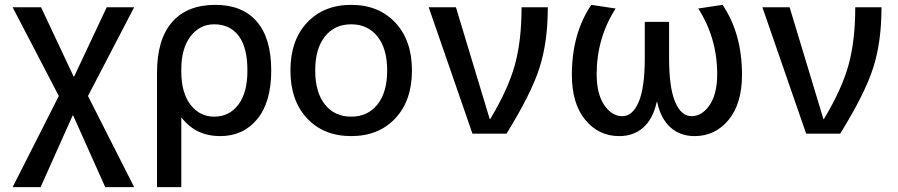

<svg xmlns="http://www.w3.org/2000/svg" viewBox="-20 -550 3694 790"><path d="M149 -520 283 -235H285L419 -520H532L342 -155L532 220H413L281 -75H279L147 220H32L222 -155L32 -520Z M626 -250Q626 -388 688 -459Q750 -530 866 -530Q977 -530 1036.5 -461.5Q1096 -393 1096 -260Q1096 -130 1038.5 -60Q981 10 886 10Q786 10 728 -65H726V220H626ZM998 -260Q998 -355 962 -402.5Q926 -450 861 -450Q802 -450 764 -400.5Q726 -351 726 -265V-255Q726 -168 764 -119Q802 -70 861 -70Q923 -70 960.5 -119Q998 -168 998 -260Z M1243.5 -457Q1312 -530 1425 -530Q1538 -530 1606.5 -457Q1675 -384 1675 -260Q1675 -136 1606.5 -63Q1538 10 1425 10Q1312 10 1243.5 -63Q1175 -136 1175 -260Q1175 -384 1243.5 -457ZM1317 -120Q1357 -70 1425 -70Q1493 -70 1533 -120Q1573 -170 1573 -260Q1573 -350 1533 -400Q1493 -450 1425 -450Q1357 -450 1317 -400Q1277 -350 1277 -260Q1277 -170 1317 -120Z M1997 -60Q2071 -183 2098.5 -283Q2126 -383 2126 -520H2234Q2234 -377 2199.5 -270Q2165 -163 2064 0H1924L1744 -520H1856L1995 -60Z M2684 -130H2682Q2667 -61 2627 -25.5Q2587 10 2528 10Q2443 10 2388 -57Q2333 -124 2333 -242Q2333 -412 2413 -530L2513 -515Q2435 -393 2435 -245Q2435 -164 2466 -118Q2497 -72 2541 -72Q2583 -72 2608 -130.5Q2633 -189 2633 -312V-460H2733V-312Q2733 -189 2758 -130.5Q2783 -72 2825 -72Q2869 -72 2900 -118Q2931 -164 2931 -245Q2931 -393 2853 -515L2953 -530Q3033 -412 3033 -242Q3033 -124 2978 -57Q2923 10 2838 10Q2779 10 2739 -25.5Q2699 -61 2684 -130Z M3370 -60Q3444 -183 3471.5 -283Q3499 -383 3499 -520H3607Q3607 -377 3572.5 -270Q3538 -163 3437 0H3297L3117 -520H3229L3368 -60Z"/></svg>

Font: Mplus 1p Medium
Style: Regular
Weight: 500
Version: Version 1.061